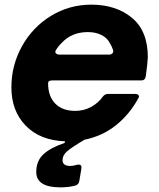

<svg xmlns="http://www.w3.org/2000/svg" viewBox="-20 -596 684 826"><path d="M616 -350Q615 -324 607 -267Q604 -250 588 -250H205Q195 -250 191 -247Q187 -244 187 -237Q187 -182 217.5 -150.5Q248 -119 304 -119Q341 -119 372 -136Q403 -153 423 -181Q431 -192 446 -192H560Q571 -192 575.5 -187Q580 -182 576 -175Q539 -106 480.5 -58.5Q422 -11 344 5Q288 38 268.5 55Q249 72 249 93Q249 118 283 118Q294 118 311 113Q313 112 318 112Q333 112 330 130L321 184Q318 199 302 203Q273 210 240 210Q136 210 136 144Q136 96 167 67.5Q198 39 258 19L260 12Q152 8 90.5 -55.5Q29 -119 29 -220Q29 -315 74.5 -397Q120 -479 199 -527.5Q278 -576 373 -576Q479 -576 547.5 -519.5Q616 -463 616 -350ZM449 -361Q458 -361 463 -366Q468 -371 467 -379Q461 -397 455 -406Q443 -432 417.5 -445Q392 -458 358 -458Q289 -458 246 -412Q232 -399 221 -381Q218 -377 218 -373Q218 -368 223 -364.5Q228 -361 236 -361Z"/></svg>

Font: Open Sauce Two ExtraBold Italic
Style: Regular
Weight: 800
Italic angle: -10°
Designer: Alfredo Marco Pradil
Foundry: Creative Sauce Fz LLC
Version: Version 1.477